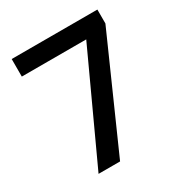

<svg xmlns="http://www.w3.org/2000/svg" viewBox="-167 -835 906 958"><g transform="rotate(-30 285.5 -356.5)"><path d="M125 0 407.2 -611.8H36.1V-712.9H529.8V-632.8L249 0Z"/></g></svg>

Font: f42698313916912   
Style: Regular
Weight: 600
Foundry: Ascender Corporation
Version: Version 1.10